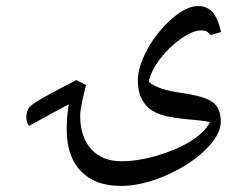

<svg xmlns="http://www.w3.org/2000/svg" viewBox="-20 -360 793 642"><path d="M203.1 73.7C203.1 133.8 219.2 180.2 251 212.9C282.7 245.6 327.1 261.7 384.3 261.7C428.7 261.7 477.1 251 529.3 229C581.5 207 626.5 179.2 663.1 144.5C699.7 109.9 718.3 77.6 718.3 46.9C718.3 16.6 709 -5.4 690.9 -18.6C672.9 -31.7 638.2 -42 586.9 -49.3C532.7 -56.6 496.1 -69.3 477.1 -86.9C482.4 -111.8 495.6 -137.2 515.6 -163.6C535.6 -189.9 559.1 -212.4 585.4 -231C611.8 -249 633.8 -258.3 651.4 -258.3C667.5 -258.3 673.8 -255.9 683.6 -242.7L719.2 -252.9C707 -307.1 687 -339.8 642.1 -339.8C616.2 -339.8 587.4 -325.7 554.7 -297.4C522 -268.6 494.6 -234.9 473.1 -195.8C451.7 -156.2 440.9 -121.6 440.9 -90.8C440.9 -61 447.3 -37.1 460.4 -18.1C473.1 1 492.2 14.6 517.1 22.9C542 31.2 579.6 37.1 629.9 41C647.9 42.5 665.5 44.9 682.6 47.9C671.9 69.8 650.9 90.8 619.6 110.8C587.9 130.9 550.3 147 506.3 160.2C461.9 172.9 422.4 179.2 386.7 179.2C343.3 179.2 309.1 165.5 284.7 138.7C260.3 111.3 248 73.2 248 24.4C248 9.8 254.4 -23.4 267.6 -75.7L235.4 -92.3C204.6 -76.7 172.4 -59.6 139.2 -41.5C105.5 -22.9 85.9 -10.3 80.6 -3.9C74.7 2.9 70.8 11.2 68.8 20.5L67.9 30.3C67.9 41 70.8 51.3 77.1 61L186.5 1L210 -10.7C205.6 13.7 203.1 42 203.1 73.7Z"/></svg>

Font: Noto Naskh Arabic
Style: Regular
Weight: 400
Designer: Monotype Design Team
Foundry: Monotype Imaging Inc.
Version: Version 1.07